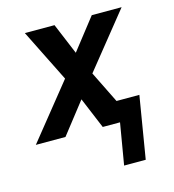

<svg xmlns="http://www.w3.org/2000/svg" viewBox="-108 -610 815 901"><g transform="rotate(-15 300.0 -159.5)"><path d="M384 201 418 0H334L271 -151L153 0H9L222 -265L95 -520H239L302 -369L420 -520H565L352 -255L428 -101H539L489 201Z"/></g></svg>

Font: Iosevka SS04 Extended
Style: Bold Italic
Weight: 700
Width: 7
Italic angle: -9°
Monospace: yes
Designer: Belleve Invis
Foundry: Belleve Invis
Version: Version 19.0.0; ttfautohint (v1.8.4)